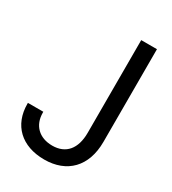

<svg xmlns="http://www.w3.org/2000/svg" viewBox="-180 -825 838 934"><g transform="rotate(30 239.0 -358.5)"><path d="M216.8 11.7C343.3 11.7 423.8 -67.9 423.8 -207V-727.5H335.4V-207C335.4 -116.7 292.5 -66.4 216.8 -66.4C143.1 -66.4 97.2 -111.8 97.2 -182.6V-187.5H10.7V-182.6C10.7 -63.5 88.9 11.7 216.8 11.7Z"/></g></svg>

Font: Guggenheim Sans Display
Style: Regular
Weight: 400
Designer: Modified by Tom Baber under direction of Pentagram Design 2023
Foundry: rsms
Version: Version 1.001;Glyphs 3.1.2 (3151)